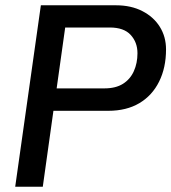

<svg xmlns="http://www.w3.org/2000/svg" viewBox="-20 -706 648 726"><path d="M37.5 0 134.5 -686H418.5Q475.5 -686 518.1 -664.1Q560.8 -642.2 584.2 -604.8Q607.8 -567.2 607.8 -519.2Q607.8 -450 581.6 -397.4Q555.5 -344.8 506.9 -315.9Q458.2 -287 389 -287H182L141.8 0ZM194.2 -371.8H374.8Q417.5 -371.8 445 -389.1Q472.5 -406.5 486.1 -436.9Q499.8 -467.2 499.8 -504.8Q499.8 -546 474.1 -574Q448.5 -602 395 -602H226.5Z"/></svg>

Font: Chivo Mono Medium
Style: Italic
Weight: 500
Italic angle: -8.05°
Monospace: yes
Designer: Hector Gatti
Foundry: Omnibus-Type
Version: Version 1.008